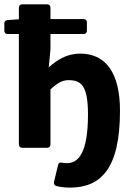

<svg xmlns="http://www.w3.org/2000/svg" viewBox="-23 -685 615 890"><path d="M348.6 -436.5C285.2 -436.5 239.3 -405.3 203.1 -373L210.9 -457V-527.3H364.3C374 -527.3 379.9 -533.2 379.9 -543V-581.1C379.9 -590.8 374 -596.7 364.3 -596.7H210.9V-649.4C210.9 -659.2 205.1 -665 195.3 -665H80.1C70.3 -665 64.5 -659.2 64.5 -649.4V-595.7L11.7 -591.8C2 -590.8 -2.9 -585.9 -2.9 -576.2V-543C-2.9 -533.2 2.9 -527.3 12.7 -527.3H64.5V-15.6C64.5 -5.9 70.3 0 80.1 0H195.3C205.1 0 210.9 -5.9 210.9 -15.6V-270.5C241.2 -298.8 265.6 -313.5 293.9 -313.5C352.5 -313.5 384.8 -290 384.8 -154.3C384.8 25.4 339.8 71.3 287.1 71.3C279.3 71.3 272.5 70.3 265.6 69.3C254.9 66.4 248 70.3 246.1 80.1L227.5 157.2C225.6 167 228.5 173.8 237.3 176.8C253.9 181.6 274.4 184.6 300.8 184.6C444.3 184.6 533.2 97.7 533.2 -171.9C533.2 -343.8 469.7 -436.5 348.6 -436.5Z"/></svg>

Font: Ed Sans Neue
Style: Bold
Weight: 700
Designer: Stephen Hutchings
Version: Version 1.004;PS 001.004;hotconv 1.0.88;makeotf.lib2.5.64775